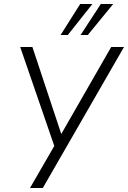

<svg xmlns="http://www.w3.org/2000/svg" viewBox="-20 -940 640 960"><path d="M130 0 260 -225 256 -197 81 -705H142L290 -259H280L536 -705H600L194 0ZM283 -765 381 -920H442L319 -765ZM383 -765 484 -920H546L419 -765Z"/></svg>

Font: Nunito Sans 10pt Condensed Light
Style: Italic
Weight: 300
Width: 3
Italic angle: -9°
Designer: Vernon Adams
Foundry: Vernon Adams
Version: Version 3.101;gftools[0.9.27]